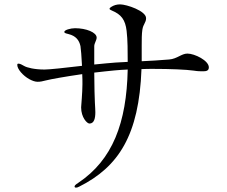

<svg xmlns="http://www.w3.org/2000/svg" viewBox="-20 -796 1040 878"><path d="M837 -551C810 -551 790 -527 754 -524C708 -520 668 -518 628 -516V-542V-587C628 -615 628 -640 631 -660C635 -687 648 -692 648 -713C648 -746 559 -776 529 -776C514 -776 500 -772 488 -764C483 -761 481 -758 481 -756C481 -753 484 -751 491 -748C535 -730 553 -705 559 -655C564 -614 564 -558 564 -513L509 -510C484 -508 449 -505 411 -501V-518V-585C411 -598 422 -612 422 -624C422 -648 374 -667 323 -667C303 -667 274 -659 274 -650C274 -644 286 -642 294 -640C326 -632 342 -613 348 -585C350 -573 353 -537 355 -495C280 -486 205 -478 184 -478C137 -478 103 -487 91 -494C82 -499 72 -505 65 -505C62 -505 59 -505 59 -499C59 -480 85 -450 114 -434C127 -427 140 -422 152 -422C163 -422 175 -424 189 -428C212 -434 280 -446 356 -457C357 -441 357 -426 357 -411C357 -373 351 -310 351 -305C351 -259 378 -231 389 -231C411 -231 416 -256 416 -283C416 -305 412 -321 411 -464C443 -468 475 -471 504 -474C523 -476 543 -477 564 -478C559 -234 495 -65 338 40C325 48 321 53 321 57C321 60 323 62 328 62C332 62 335 61 343 57C522 -33 616 -178 627 -480C645 -481 662 -481 680 -481C759 -481 831 -478 866 -473C884 -470 897 -470 907 -470C921 -470 935 -471 935 -488C935 -519 870 -551 837 -551Z"/></svg>

Font: Shippori Mincho OTF
Style: Regular
Weight: 400
Designer: FONTDASU
Foundry: FONTDASU / Google Inc. / but / Adobe
Version: Version 3.300;hotconv 1.0.109;makeotfexe 2.5.65596